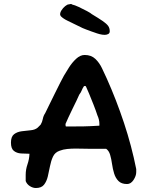

<svg xmlns="http://www.w3.org/2000/svg" viewBox="-20 -954 758 964"><path d="M160 -10Q145 -10 130 -19.5Q115 -29 109 -45V-76Q109 -103 118 -129Q127 -155 128 -182Q107 -182 85.5 -183.5Q64 -185 49.5 -196.5Q35 -208 35 -238Q35 -268 50.5 -280Q66 -292 89 -295Q112 -298 134 -300Q156 -302 169 -313L184 -328Q192 -341 195 -357Q198 -373 207 -386Q213 -399 226.5 -426Q240 -453 255 -484Q270 -515 283 -540Q296 -565 301 -574Q311 -591 326.5 -615.5Q342 -640 362.5 -659Q383 -678 405 -678Q438 -678 458.5 -658.5Q479 -639 492 -611.5Q505 -584 516 -560Q564 -453 602.5 -337Q641 -221 664 -105V-90Q664 -71 650.5 -50.5Q637 -30 618 -30Q590 -30 575 -45Q560 -60 553 -83Q546 -106 542.5 -131Q539 -156 533 -176.5Q527 -197 513 -207H425Q410 -207 393 -207.5Q376 -208 359 -208Q338 -208 317.5 -206Q297 -204 279 -197Q256 -189 246 -167.5Q236 -146 231 -119.5Q226 -93 220 -68Q214 -43 201 -26.5Q188 -10 160 -10ZM312 -319H337Q371 -319 400.5 -319.5Q430 -320 479 -323V-332Q479 -343 476.5 -353.5Q474 -364 469 -375Q462 -397 450 -427.5Q438 -458 427 -484.5Q416 -511 411 -521Q410 -522 405 -522H402Q395 -512 390.5 -500.5Q386 -489 378 -479Q374 -469 364.5 -449.5Q355 -430 344 -407.5Q333 -385 323.5 -364.5Q314 -344 309 -332V-327Q309 -319 312 -319ZM506 -779Q494 -779 480.5 -782.5Q467 -786 454 -791Q451 -792 438 -796.5Q425 -801 412.5 -806Q400 -811 395 -813Q342 -839 320 -849.5Q298 -860 286 -872Q284 -874 282 -880Q281 -890 288.5 -902Q296 -914 307 -923Q318 -932 325 -932Q333 -934 336 -934Q339 -934 343 -931Q354 -929 375.5 -919Q397 -909 416.5 -898.5Q436 -888 441 -883Q476 -862 495.5 -848.5Q515 -835 523 -824Q531 -813 531 -797Q531 -787 523 -783Q515 -779 506 -779Z"/></svg>

Font: Fuzzy Bubbles
Style: Bold
Weight: 700
Designer: Robert E. Leuschke
Foundry: Robert E. Leuschke
Version: Version 1.010; ttfautohint (v1.8.3)